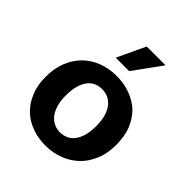

<svg xmlns="http://www.w3.org/2000/svg" viewBox="-195 -822 959 959"><g transform="rotate(45 284.0 -343.0)"><path d="M529 -242C529 -203 523 -167 510 -136C497 -105 480 -78 458 -57C435 -35 409 -18 379 -7C349 5 317 11 282 11C247 11 215 6 186 -5C156 -16 130 -31 109 -52C87 -73 70 -98 58 -129C45 -159 39 -193 39 -232C39 -273 45 -309 58 -341C71 -372 88 -399 111 -421C133 -442 159 -459 189 -470C219 -481 251 -487 286 -487C321 -487 353 -482 383 -471C412 -460 438 -445 460 -425C481 -404 498 -379 511 -348C523 -317 529 -282 529 -242ZM392 -237C392 -264 389 -288 383 -307C377 -326 369 -342 359 -354C348 -366 337 -375 324 -381C311 -386 297 -389 283 -389C269 -389 256 -387 243 -382C230 -377 219 -368 209 -357C199 -345 191 -329 185 -310C179 -291 176 -266 176 -237C176 -211 179 -189 185 -170C191 -151 199 -135 209 -123C219 -111 231 -102 244 -96C257 -90 271 -87 285 -87C299 -87 312 -90 325 -95C338 -100 349 -108 359 -120C369 -132 377 -148 383 -167C389 -186 392 -209 392 -237ZM422 -697 314 -548H219L289 -697Z"/></g></svg>

Font: Holmes&Hills Bold
Style: Bold
Weight: 500
Designer: Noopur Datye, Girish Dalvi, Yashodeep Gholap, Pallavi Karambelkar
Foundry: Ek Type
Version: ""